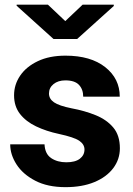

<svg xmlns="http://www.w3.org/2000/svg" viewBox="-20 -770 553 800"><path d="M332 -147Q332 -168.5 310.5 -183.3Q289.1 -198.2 225.6 -211.9Q172.9 -223.1 130.4 -243.4Q87.9 -263.7 63.2 -295.4Q38.6 -327.1 38.6 -373Q38.6 -417.5 64 -454.8Q89.4 -492.2 137.5 -515.1Q185.5 -538.1 252.9 -538.1Q357.9 -538.1 418.5 -490.2Q479 -442.4 479 -367.2H326.7Q326.7 -397.5 309.1 -416.3Q291.5 -435.1 252.4 -435.1Q222.2 -435.1 203.1 -419.7Q184.1 -404.3 184.1 -380.4Q184.1 -357.9 205.3 -343.5Q226.6 -329.1 277.8 -318.8Q333 -308.6 378.7 -290Q424.3 -271.5 451.9 -238.8Q479.5 -206.1 479.5 -152.3Q479.5 -106 451.7 -69.1Q423.8 -32.2 373 -11.2Q322.3 9.8 252.9 9.8Q178.2 9.8 126.7 -17.1Q75.2 -43.9 48.8 -85Q22.5 -126 22.5 -168.5H165.5Q167.5 -128.4 193.4 -111.1Q219.2 -93.8 256.3 -93.8Q293.5 -93.8 312.7 -108.6Q332 -123.5 332 -147ZM179.7 -750.5 252 -682.1 324.2 -750.5H454.1V-745.1L301.3 -607.4H203.1L49.3 -746.1V-750.5Z"/></svg>

Font: Vazirmatn UI ExtraBold
Style: Regular
Weight: 800
Designer: Saber Rastikerdar
Foundry: Saber Rastikerdar
Version: Version 33.003